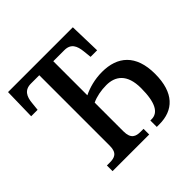

<svg xmlns="http://www.w3.org/2000/svg" viewBox="-178 -885 1056 1056"><g transform="rotate(-45 349.5 -357.0)"><path d="M122 0H407V-44H385C348 -44 319 -54 319 -113V-336C350 -351 392 -359 432 -359C501 -359 556 -322 556 -212C556 -98 526 -50 476 -50H466V0H486C595 0 666 -65 666 -213C666 -363 586 -427 467 -427C409 -427 358 -412 319 -393V-658H405C456 -658 471 -624 476 -578L481 -530H532L527 -714H23L19 -530H69L74 -578C78 -624 95 -658 145 -658H210V-109C210 -53 181 -44 144 -44H122Z"/></g></svg>

Font: Noto Serif Condensed Medium
Style: Regular
Weight: 500
Width: 3
Designer: Monotype Design Team
Foundry: Monotype Imaging Inc.
Version: Version 2.015